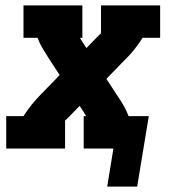

<svg xmlns="http://www.w3.org/2000/svg" viewBox="-20 -550 640 711"><path d="M488 141H377L400 0H290V-120H299Q298 -121 297 -123Q296 -125 295 -127L275 -158L236 -118Q235 -117 234 -116Q233 -115 232 -114Q232 -114 232 -114Q232 -114 232 -114Q231 -113 230 -112Q229 -111 228 -110Q228 -110 228 -110Q228 -110 228 -110L227 -109Q225 -107 223.5 -106Q222 -105 221 -103V0H3V-120H67Q81 -142 97.5 -162.5Q114 -183 132 -201L201 -272L158 -338Q147 -355 136.5 -373Q126 -391 119 -410H67V-530H285V-410H276Q277 -409 278 -407Q279 -405 280 -403L300 -372L339 -412Q340 -413 341 -414Q342 -415 343 -416Q343 -416 343.5 -416Q344 -416 344 -416Q344 -417 345 -418Q346 -419 347 -420H348Q348 -420 348 -420Q348 -420 348 -420V-421Q350 -423 351.5 -424Q353 -425 354 -427V-530H573V-410H508Q494 -388 478 -367.5Q462 -347 443 -329L374 -258L417 -192Q429 -175 439 -157Q449 -139 456 -120H531Z"/></svg>

Font: Iosevka Curly Slab HvEx
Style: Italic
Weight: 900
Width: 7
Italic angle: -9°
Monospace: yes
Designer: Belleve Invis
Foundry: Belleve Invis
Version: Version 11.1.0; ttfautohint (v1.8.3)